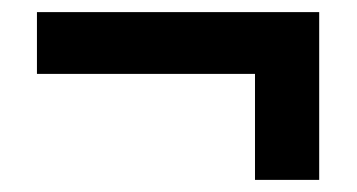

<svg xmlns="http://www.w3.org/2000/svg" viewBox="-20 -374 590 317"><path d="M41 -252V-354H507V-252ZM507 -77H401V-326H507Z"/></svg>

Font: Ysabeau Office ExtraBold
Style: Regular
Weight: 800
Designer: Christian Thalmann (Catharsis Fonts)
Version: Version 2.001;gftools[0.9.30]; featfreeze: tnum,lnum,ss02